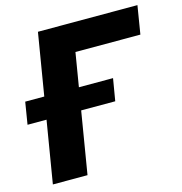

<svg xmlns="http://www.w3.org/2000/svg" viewBox="-139 -825 874 923"><g transform="rotate(-15 297.5 -364.0)"><path d="M627 -727.5 604 -586.9H280.8L183.6 0H11.2L131.8 -727.5ZM-32.2 -308.6 -14.2 -418.9H422.9L404.3 -308.6Z"/></g></svg>

Font: Inter ExtraBold
Style: Italic
Weight: 800
Italic angle: -9.3988°
Designer: Rasmus Andersson
Foundry: rsms
Version: Version 4.001;git-66647c0bb